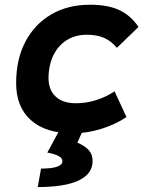

<svg xmlns="http://www.w3.org/2000/svg" viewBox="-20 -547 626 802"><path d="M297.4 -115.7Q341.5 -115.7 383.7 -129.5Q425.8 -143.3 458.5 -165.5L508.3 -58.1Q462.4 -27.3 403.4 -8.8Q344.5 9.8 283.2 9.8Q170.7 9.8 109 -45.2Q47.4 -100.1 47.4 -199.7Q47.4 -298.8 85.8 -372.3Q124.2 -445.8 193.7 -486.6Q263.2 -527.3 356.4 -527.3Q429.2 -527.3 477.3 -505.4Q525.4 -483.4 558.6 -434.6L468.3 -347.2Q444.3 -376 414.6 -388.9Q384.9 -401.9 342.8 -401.9Q294.4 -401.9 258.5 -379.2Q222.7 -356.4 202.9 -315.8Q183.1 -275.1 182.6 -220.2Q183.1 -170.6 213.1 -143.1Q243 -115.7 297.4 -115.7ZM137.7 234.4 151.4 157.2Q240.7 157.2 240.7 126Q240.7 101.6 177.7 90.3L239.7 -23.9L324.7 1L303.2 48.8Q335 62.5 350.8 80.1Q366.7 97.7 366.7 126Q366.7 179.2 308.6 206.8Q250.5 234.4 137.7 234.4Z"/></svg>

Font: Cascadia Code PL
Style: Italic
Weight: 400
Italic angle: -10°
Monospace: yes
Designer: Aaron Bell
Foundry: Saja Typeworks
Version: Version 2404.023